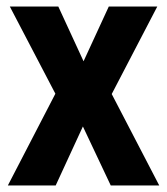

<svg xmlns="http://www.w3.org/2000/svg" viewBox="-20 -566 509 586"><path d="M149 -280 4 0H150L233 -180L318 0H466L321 -279L460 -546H312L235 -379L158 -546H10Z"/></svg>

Font: Noto Sans Telugu Condensed
Style: Bold
Weight: 700
Width: 3
Designer: Jelle Bosma - Monotype Design Team
Foundry: Monotype Imaging Inc.
Version: Version 2.005